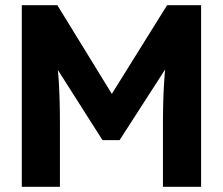

<svg xmlns="http://www.w3.org/2000/svg" viewBox="-20 -720 859 740"><path d="M64 0V-700H201L456 -285L366 -286L624 -700H755V0H608V-240Q608 -330 612.5 -402Q617 -474 628 -545L646 -498L441 -180H375L174 -496L191 -545Q202 -478 206.5 -407.5Q211 -337 211 -240V0Z"/></svg>

Font: Our Lexend SemiBold
Style: Regular
Weight: 600
Designer: Bonnie Shaver-Troup, Thomas Jockin
Foundry: Lexend
Version: Version 1.007